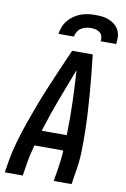

<svg xmlns="http://www.w3.org/2000/svg" viewBox="-102 -1014 705 1074"><g transform="rotate(10 250.0 -477.5)"><path d="M4 0 16 -74Q26 -130 42.5 -186Q59 -242 78.5 -297.5Q98 -353 119 -408Q140 -463 163 -517.5Q186 -572 209.5 -626.5Q233 -681 257 -735H374Q380 -681 385.5 -626.5Q391 -572 395.5 -517.5Q400 -463 403 -408Q406 -353 407 -297.5Q408 -242 406.5 -186Q405 -130 395 -74L383 0H282L294 -74Q298 -99 301 -125Q304 -151 305 -177H141Q134 -151 128 -125.5Q122 -100 118 -74L106 0ZM167 -265H309Q312 -358 309 -449.5Q306 -541 300 -633Q264 -541 230 -449.5Q196 -358 167 -265ZM165 -815Q168 -836 176 -856Q184 -876 198 -893Q212 -910 230.5 -922.5Q249 -935 269.5 -942.5Q290 -950 310.5 -952.5Q331 -955 352 -955Q372 -955 392 -952.5Q412 -950 430 -942.5Q448 -935 462.5 -922.5Q477 -910 485.5 -893Q494 -876 495 -855.5Q496 -835 493 -815H405Q407 -829 403.5 -842.5Q400 -856 390 -864Q380 -872 366.5 -875.5Q353 -879 339 -879Q325 -879 310.5 -875.5Q296 -872 283.5 -864Q271 -856 263 -842.5Q255 -829 253 -815Z"/></g></svg>

Font: Iosevka Curly Semibold Oblique
Style: Regular
Weight: 600
Italic angle: -9°
Monospace: yes
Designer: Belleve Invis
Foundry: Belleve Invis
Version: Version 11.1.0; ttfautohint (v1.8.3)